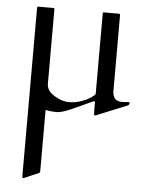

<svg xmlns="http://www.w3.org/2000/svg" viewBox="-53 -483 644 839"><g transform="rotate(5 268.5 -63.0)"><path d="M364 1V-46Q362 -48 360 -48H357Q356 -48 319 -30.5Q282 -13 251 0Q220 13 198 13Q176 13 152 8V275Q152 283 147 285L82 313Q77 313 76.5 311Q76 309 76 302V-429Q76 -436 76.5 -437.5Q77 -439 82 -439H146Q150 -439 151 -437.5Q152 -436 152 -429V-107Q152 -76 186.5 -55.5Q221 -35 249 -35Q277 -35 301.5 -43.5Q326 -52 333.5 -57Q341 -62 348.5 -66.5Q356 -71 364 -80V-429Q364 -436 364.5 -437.5Q365 -439 370 -439H434Q438 -439 439 -437.5Q440 -436 440 -429V-96Q442 -75 452 -65.5Q462 -56 484 -56L512 -58Q515 -58 515 -52.5Q515 -47 508 -43L378 10Q372 13 368 13Q364 13 364 1Z"/></g></svg>

Font: Cardo
Style: Regular
Weight: 400
Designer: David J. Perry
Foundry: David J. Perry
Version: Version 1.0451